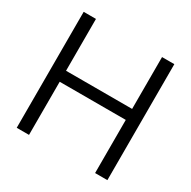

<svg xmlns="http://www.w3.org/2000/svg" viewBox="-156 -852 1000 1004"><g transform="rotate(30 343.5 -350.0)"><path d="M69.8 0V-700.2H144V-387.2H543V-700.2H617.2V0H543V-320.8H144V0Z"/></g></svg>

Font: LT Superior
Style: Regular
Weight: 400
Designer: Daniel Lyons
Foundry: LyonsType
Version: Version 1.000